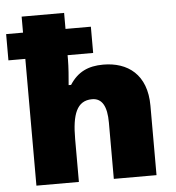

<svg xmlns="http://www.w3.org/2000/svg" viewBox="-53 -810 787 860"><g transform="rotate(-5 340.0 -380.0)"><path d="M267 -760H76V-688H0V-570H76V0H267V-193C267 -303 289 -364 358 -364C403 -364 424 -326 424 -253V0H616V-312C616 -453 531 -514 421 -514C354 -514 306 -492 270 -436H259C262 -467 266 -519 266 -550V-570H381V-688H267Z"/></g></svg>

Font: Noto Sans Arabic UI Bk
Style: Regular
Weight: 900
Designer: Monotype Design Team, Nadine Chahine and Nizar Qandah
Foundry: Monotype Imaging Inc.
Version: Version 2.010